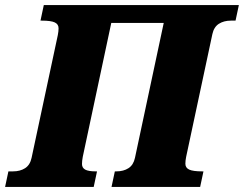

<svg xmlns="http://www.w3.org/2000/svg" viewBox="-55 -734 958 754"><path d="M-35 0 -22 -61H-4Q24 -61 43.5 -73.5Q63 -86 69 -114L172 -596Q175 -611 175 -623Q175 -639 160 -646Q145 -653 109 -653H104L117 -714H883L870 -653H852Q824 -653 804.5 -640.5Q785 -628 779 -600L676 -118Q673 -103 673 -91Q673 -75 688 -68Q703 -61 739 -61H744L731 0H383L396 -61H402Q430 -61 449.5 -73.5Q469 -86 475 -114L588 -644H382L270 -118Q267 -102 267 -90Q267 -75 279.5 -68Q292 -61 321 -61H326L313 0Z"/></svg>

Font: Noto Serif Black
Style: Italic
Weight: 900
Italic angle: -12°
Designer: Monotype Design Team
Foundry: Monotype Imaging Inc.
Version: Version 2.013